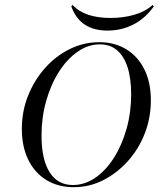

<svg xmlns="http://www.w3.org/2000/svg" viewBox="-20 -755 663 786"><path d="M282.3 11.3Q217.7 11.3 169.8 -18.1Q121.8 -47.6 95.6 -101.2Q69.4 -154.8 69.4 -227.4Q69.4 -299.2 94.8 -362.9Q120.2 -426.6 164.1 -476.2Q208.1 -525.8 265.3 -554Q322.6 -582.3 386.3 -582.3Q450 -582.3 497.6 -552.8Q545.2 -523.4 571.4 -470.2Q597.6 -416.9 597.6 -344.4Q597.6 -272.6 572.6 -208.5Q547.6 -144.4 503.2 -95.2Q458.9 -46 402.4 -17.3Q346 11.3 282.3 11.3ZM278.2 2.4Q326.6 2.4 369.8 -27Q412.9 -56.5 446 -108.5Q479 -160.5 498 -227.4Q516.9 -294.4 516.9 -368.5Q516.9 -434.7 502 -480.2Q487.1 -525.8 458.9 -549.6Q430.6 -573.4 388.7 -573.4Q341.1 -573.4 298 -543.5Q254.8 -513.7 221.4 -461.3Q187.9 -408.9 169 -341.5Q150 -274.2 150 -200Q150 -102.4 183.1 -50Q216.1 2.4 278.2 2.4ZM420.2 -629.8Q364.5 -629.8 327.4 -654Q290.3 -678.2 271.8 -729L277.4 -734.7Q302.4 -707.3 341.5 -694.4Q380.6 -681.5 432.3 -681.5Q485.5 -681.5 530.6 -694.8Q575.8 -708.1 604.8 -734.7L609.7 -729Q575 -679.8 526.2 -654.8Q477.4 -629.8 420.2 -629.8Z"/></svg>

Font: Playfair 144pt Light
Style: Italic
Weight: 300
Italic angle: -15.6°
Designer: Claus Eggers Sørensen
Foundry: Claus Eggers Sørensen
Version: Version 2.001;gftools[0.9.30]